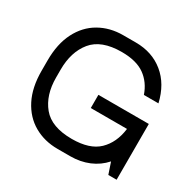

<svg xmlns="http://www.w3.org/2000/svg" viewBox="-161 -897 1097 1085"><g transform="rotate(30 387.5 -355.0)"><path d="M720 0H666L641 -74Q602 -30 547 -7Q492 16 426 16H344Q258 16 190 -23Q122 -62 83.5 -137.5Q45 -213 45 -321V-389Q45 -497 83.5 -572.5Q122 -648 190 -687Q258 -726 344 -726H426Q533 -726 608 -665Q683 -604 709 -492H614Q590 -562 535.5 -601Q481 -640 385 -640Q252 -640 193.5 -568Q135 -496 135 -381V-329Q135 -215 193.5 -144Q252 -73 385 -73Q501 -73 558 -128Q615 -183 627 -276V-278H391V-364H720Z"/></g></svg>

Font: Violet Sans
Style: Regular
Weight: 400
Designer: Calvin Waterman
Foundry: Violet Office
Version: Version 1.013